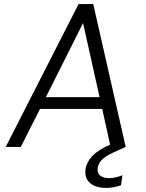

<svg xmlns="http://www.w3.org/2000/svg" viewBox="-20 -720 714 941"><path d="M8 0 365 -700H437L596 0H522L481 -186H176L82 0ZM205 -244H468L387 -607ZM499 201Q471 201 446.5 192Q422 183 408.5 162.5Q395 142 399 109Q404 75 432.5 44.5Q461 14 524 -13L583 -38L596 0L532 29Q495 46 478.5 64Q462 82 459 102Q455 127 470.5 140Q486 153 514 153Q544 153 580 139L573 188Q536 201 499 201Z"/></svg>

Font: Host Grotesk Light
Style: Italic
Weight: 300
Italic angle: -8°
Designer: Doğukan Karapınar based on Poppins by Indian Type Foundry, Jonny Pinhorn
Foundry: Element Type
Version: Version 1.001; ttfautohint (v1.8.4.7-5d5b)